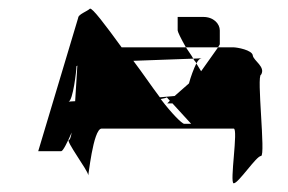

<svg xmlns="http://www.w3.org/2000/svg" viewBox="-20 -910 662 442"><path d="M68 -562H121C125 -562 135 -582 145 -605C143 -594 141 -588 139 -588C129 -588 183 -517 183 -507C183 -497 194 -614 214 -614H518C529 -614 508 -488 518 -488C529 -488 570 -551 581 -551C592 -551 570 -738 581 -738C592 -756 564 -770 562 -782C561 -795 525 -801 518 -801H482L443 -746L432 -764C426 -752 419 -733 415 -718L382 -689C371 -688 362 -687 348 -686C329 -711 309 -741 287 -770C342 -772 394 -774 425 -775C420 -784 413 -793 408 -801H260C223 -852 192 -893 187 -890C181 -884 160 -877 160 -869ZM138 -676C148 -679 156 -747 156 -757C156 -758 157 -758 158 -759V-757C158 -762 156 -720 153 -677C146 -677 140 -676 138 -676ZM350 -682C356 -683 364 -685 364 -686L371 -678L365 -672H377L420 -625H404C399 -625 375 -649 350 -682ZM389 -840V-871H448C472 -871 486 -855 486 -840V-808L482 -801H408C396 -822 389 -837 389 -840ZM425 -775C436 -775 440 -776 444 -776C439 -775 436 -771 432 -764C431 -768 426 -771 425 -775ZM444 -776C445 -776 447 -776 446 -776Z"/></svg>

Font: bitstorm
Style: ultext
Weight: 400
Version: Version 0.2